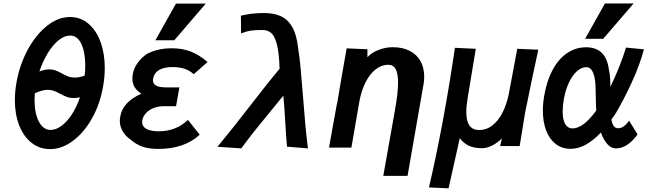

<svg xmlns="http://www.w3.org/2000/svg" viewBox="-20 -824 3640 1072"><path d="M63 -265Q63 -312 72 -363Q88.5 -459.5 133.5 -543.8Q178.5 -628 241 -678.5Q303.5 -729 370.5 -729Q430 -729 474 -691.5Q518 -654 541.5 -589.2Q565 -524.5 565 -444Q565 -393 555.5 -341Q539 -244 494.2 -164Q449.5 -84 387.5 -37.8Q325.5 8.5 260 8.5Q201.5 8.5 156.8 -26.2Q112 -61 87.5 -123.2Q63 -185.5 63 -265ZM426.5 -281Q407 -276.5 392 -276.5Q371 -276.5 354.5 -282.5Q338 -288.5 316.5 -300Q296 -311 280.8 -316.8Q265.5 -322.5 246.5 -322.5Q215.5 -322.5 174.5 -303Q173 -283 173 -264Q173 -214 184.2 -176.5Q195.5 -139 215.5 -118.8Q235.5 -98.5 262 -98.5Q291.5 -98.5 322.2 -120.5Q353 -142.5 380.2 -183.8Q407.5 -225 426.5 -281ZM255 -436.5Q274.5 -436.5 289.8 -431Q305 -425.5 325.5 -414Q346 -402.5 362 -396.8Q378 -391 398 -391Q423.5 -391 453 -402Q456 -430.5 456 -457Q456 -532.5 434 -579Q412 -625.5 371.5 -625.5Q339.5 -625.5 307 -599.2Q274.5 -573 246.8 -527.5Q219 -482 200 -425Q229 -436.5 255 -436.5Z M710.5 -43.5Q681 -63.5 665 -91Q649 -118.5 649 -149.5Q649 -160 651.5 -173.5Q664 -253.5 769 -301Q745.5 -315.5 732.2 -336.5Q719 -357.5 719 -385Q719 -397.5 722 -411.5Q726.5 -441 746.5 -469.8Q766.5 -498.5 796.5 -520.5Q856 -554.5 940 -554.5Q998 -554.5 1044.5 -536.5Q1067 -527.5 1089.2 -514.2Q1111.5 -501 1139 -478L1061.5 -409.5Q1039.5 -430.5 1010.5 -440Q981.5 -449.5 944 -449.5Q846.5 -449.5 834.5 -383Q834 -380.5 834 -375.5Q834 -355 852.5 -345.5Q871 -336 909.5 -336H981.5L963 -231H893.5Q863.5 -231 838 -221Q812.5 -211 795.5 -192.8Q778.5 -174.5 774 -151Q773.5 -148 773.5 -143Q773.5 -117.5 797.5 -104.2Q821.5 -91 866.5 -91Q963 -91 1029.5 -154.5L1095 -72Q1010 7.5 862.5 7.5Q812 7.5 776.5 -4.8Q741 -17 710.5 -43.5ZM847.5 -599 962.5 -804H1129L953 -599Z M1373.5 -229.5Q1413.5 -281.5 1457 -336.5Q1500.5 -391.5 1541 -440Q1538.5 -529 1526 -576.5Q1513.5 -624 1493.8 -640.2Q1474 -656.5 1445 -656.5Q1405.5 -656.5 1381 -653Q1356.5 -649.5 1326 -637.5L1325 -736.5Q1359.5 -744 1377.8 -746.5Q1396 -749 1425.5 -750.5Q1434.5 -750.5 1439.5 -751Q1501.5 -753.5 1543.8 -735.5Q1586 -717.5 1611 -674.5Q1636 -631.5 1644 -559Q1653 -502.5 1658.2 -446Q1663.5 -389.5 1671.5 -288.5Q1679.5 -187 1685 -126Q1690.5 -65 1699.5 4.5L1582.5 -5Q1577 -62.5 1573 -139Q1567 -240.5 1562 -290Q1542 -265 1490.5 -202.5Q1441 -142.5 1405 -97.5Q1369 -52.5 1327 4.5L1194 -4.5Q1238.5 -58 1277 -106.5Q1315.5 -155 1373.5 -229.5Z M2202.5 -363.5Q2202.5 -414 2189.2 -438.2Q2176 -462.5 2148 -462.5Q2110.5 -462.5 2077.5 -436.8Q2044.5 -411 2021 -364.5Q1997.5 -318 1986.5 -257.5L1942 0H1817L1845 -156L1848.5 -174.5Q1859.5 -238.5 1864.5 -259Q1879 -349.5 1915.5 -554L2031.5 -549V-504.5Q2054 -530 2093.5 -545.2Q2133 -560.5 2172.5 -560.5Q2229 -560.5 2268.8 -539.5Q2308.5 -518.5 2328.5 -481.5Q2348.5 -444.5 2348.5 -396.5Q2348.5 -372.5 2344.5 -352L2255.5 158H2120L2185.5 -211Q2202.5 -305 2202.5 -363.5Z M2520 -557 2636.5 -551.5 2591 -276.5Q2583.5 -231.5 2583.5 -198.5Q2583.5 -148 2601.2 -123Q2619 -98 2656.5 -98Q2695.5 -98 2728.2 -123Q2761 -148 2784.8 -193.5Q2808.5 -239 2821 -300.5L2868 -551.5L2985.5 -546.5Q2971.5 -483.5 2947 -366.5Q2922.5 -249.5 2911.5 -193L2881.5 -8.5H2772.5L2782 -51Q2757 -26 2727.2 -11.2Q2697.5 3.5 2671.5 3.5Q2627.5 3.5 2598.5 -10Q2569.5 -23.5 2547 -52L2484.5 227.5L2375 222.5Q2457 -128.5 2520 -557Z M3011 -206.5Q3011 -249 3019 -292Q3033 -374 3065.8 -434.5Q3098.5 -495 3146.2 -527.5Q3194 -560 3252.5 -560Q3364 -560 3379.5 -435.5Q3388.5 -400 3387.5 -338.5Q3413.5 -391 3437.8 -452.2Q3462 -513.5 3475 -558.5L3575.5 -548.5Q3550.5 -457 3506 -361Q3461.5 -265 3417.5 -190.5L3393.5 -156.5Q3398 -132 3407 -120Q3416 -108 3431.5 -108Q3449.5 -108 3465.2 -120.5Q3481 -133 3492 -150.5L3540 -73.5Q3483 4.5 3419 4.5Q3392 4.5 3370.8 -19.5Q3349.5 -43.5 3335 -84Q3248.5 7 3166.5 7Q3117.5 7 3082.2 -20.5Q3047 -48 3029 -96.2Q3011 -144.5 3011 -206.5ZM3247 -607.5 3357.5 -804.5H3517.5L3348 -607.5ZM3121.5 -201Q3121.5 -155 3136 -131Q3150.5 -107 3176 -107Q3237 -107 3309 -207Q3307.5 -225 3307.5 -240L3306.5 -280.5Q3306 -319.5 3305 -343.2Q3304 -367 3301 -383Q3289.5 -449 3254 -449Q3227.5 -449 3202.2 -427.2Q3177 -405.5 3157.2 -364.5Q3137.5 -323.5 3127.5 -267.5Q3121.5 -230 3121.5 -201Z"/></svg>

Font: JuliaMono ExtraBoldItalic
Style: Regular
Weight: 800
Italic angle: -9°
Monospace: yes
Designer: cormullion
Foundry: corm
Version: Version 0.049; ttfautohint (v1.8.4)